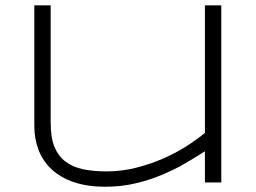

<svg xmlns="http://www.w3.org/2000/svg" viewBox="-20 -691 971 727"><path d="M171.9 -670.9V-228Q171.4 -171.9 186 -135.7Q200.7 -99.6 228.3 -78.9Q255.9 -58.1 295.2 -50Q334.5 -42 383.8 -42Q440.9 -42 495.6 -55.9Q550.3 -69.8 598.6 -91.1Q647 -112.3 687.3 -138.2Q727.5 -164.1 755.9 -188V-670.9H817.9V0H755.9V-118.2Q721.7 -96.2 681.2 -72.5Q640.6 -48.8 593.5 -29.1Q546.4 -9.3 492.7 3.4Q439 16.1 378.9 16.1Q311 16.1 260.5 -1Q210 -18.1 176.5 -48.8Q143.1 -79.6 126.5 -121.8Q109.9 -164.1 109.9 -214.8V-670.9Z"/></svg>

Font: Syncopate
Style: Regular
Weight: 400
Width: 7
Version: Version 001.001